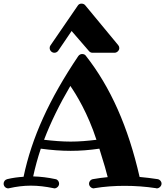

<svg xmlns="http://www.w3.org/2000/svg" viewBox="-43 -1028 911 1059"><path d="M489 -257C440 -251 394 -247 347 -247C300 -247 252 -251 200 -257C237 -354 285 -452 345 -554C378 -506 441 -404 489 -257ZM822 11C834 11 848 -1 848 -15C848 -27 839 -38 826 -40C793 -45 760 -49 727 -52C664 -328 567 -547 430 -721C426 -727 418 -730 410 -730C403 -730 395 -727 389 -719C228 -480 132 -268 87 -53C56 -51 26 -47 -3 -40C-15 -37 -23 -27 -23 -15C-23 -1 -12 11 3 11C5 11 6 10 8 10C48 1 87 -4 127 -4C168 -4 209 1 252 10C254 10 255 11 257 11C269 11 283 0 283 -15C283 -27 275 -38 263 -40C221 -49 180 -54 140 -55C151 -106 165 -157 182 -208C241 -200 295 -196 347 -196C399 -196 450 -200 505 -208C532 -123 545 -76 551 -51C523 -48 496 -45 470 -40C457 -38 448 -27 448 -15C448 -2 460 11 474 11C475 11 477 11 478 10C532 1 588 -3 644 -3C701 -3 759 1 818 10C819 11 821 11 822 11ZM589 -737C601 -737 615 -748 615 -763C615 -769 613 -774 609 -779L427 -999C422 -1005 415 -1008 406 -1008C398 -1008 390 -1004 386 -997L235 -777C232 -773 231 -768 231 -763C231 -750 242 -737 257 -737C265 -737 273 -741 278 -748L352 -857L448 -746C453 -740 460 -737 467 -737Z"/></svg>

Font: Ribeye
Style: Regular
Weight: 400
Designer: Astigmatic (AOETI)
Foundry: Astigmatic (AOETI)
Version: Version 1.000